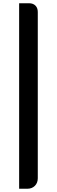

<svg xmlns="http://www.w3.org/2000/svg" viewBox="-20 -878 351 1184"><path d="M98 286V-858H159Q184 -858 198.5 -843.5Q213 -829 213 -804V-286V221Q213 250 195 268Q177 286 148 286Z"/></svg>

Font: GenSenRounded TW H
Style: Regular
Weight: 900
Version: Version 1.501;PS 1;hotconv 16.6.51;makeotf.lib2.5.65220